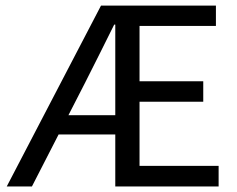

<svg xmlns="http://www.w3.org/2000/svg" viewBox="-20 -676 859 696"><path d="M4.4 0 346.2 -655.8H762.7V-582H485.8V-381.3H716.8V-307.1H485.8V-74.7H772.5V0H397.9V-188.5H192.4L95.7 0ZM228 -258.3H397.9V-586.9H394Q368.2 -534.2 341.1 -480.7Q314 -427.2 287.6 -374.5Z"/></svg>

Font: Varta Light Medium
Style: Regular
Weight: 500
Version: Version 1.004